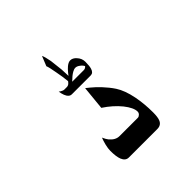

<svg xmlns="http://www.w3.org/2000/svg" viewBox="-177 -826 975 975"><g transform="rotate(-45 311.0 -338.5)"><path d="M395.5 -500Q395.5 -468.8 390.6 -454.1Q383.8 -431.6 365.2 -431.6H229.5Q215.8 -431.6 206.1 -446.3Q199.2 -457 195.3 -473.6Q195.3 -473.6 192.4 -488.3Q197.3 -484.4 201.2 -482.4Q211.9 -475.6 220.7 -475.6H238.3Q246.1 -475.6 252.9 -480.5Q257.8 -484.4 263.7 -492.2Q260.7 -525.4 252.9 -565.4Q245.1 -611.3 239.3 -624L260.7 -676.8Q267.6 -663.1 274.4 -626Q278.3 -596.7 282.2 -557.6Q284.2 -525.4 284.2 -509.8Q289.1 -516.6 293.9 -522.5Q306.6 -538.1 317.4 -546.9Q333 -559.6 345.7 -559.6Q363.3 -559.6 377.9 -543Q395.5 -524.4 395.5 -500ZM378.9 -485.4Q373 -497.1 360.4 -505.9Q348.6 -514.6 337.9 -514.6Q328.1 -514.6 316.4 -507.8Q298.8 -498 276.4 -475.6H359.4Q365.2 -475.6 370.1 -478Q375 -480.5 378.9 -485.4ZM457 -75.2Q457 -41 450.2 -24.4Q440.4 0 412.1 0H208Q184.6 0 173.8 -26.4Q165 -48.8 165 -89.8Q165 -107.4 170.4 -129.4Q175.8 -151.4 182.6 -168Q191.4 -148.4 199.2 -138.7Q222.7 -110.4 251 -110.4H382.8Q389.6 -110.4 397 -117.2Q404.3 -124 404.3 -133.8Q404.3 -161.1 372.1 -202.1Q337.9 -244.1 287.1 -277.3L299.8 -406.2Q300.8 -406.2 319.3 -390.6Q341.8 -372.1 362.3 -350.6Q390.6 -320.3 409.2 -292Q433.6 -254.9 446.3 -191.4Q457 -135.7 457 -75.2Z"/></g></svg>

Font: Thabit-Bold
Style: Bold
Weight: 700
Designer: Regenerated by Nadim Shaikli
Foundry: MAK Alagha
Version: 0.01